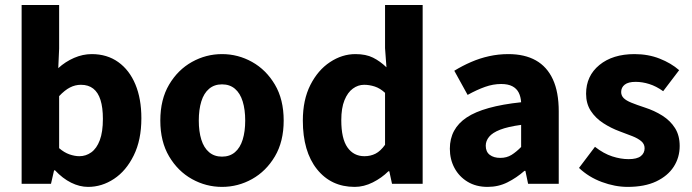

<svg xmlns="http://www.w3.org/2000/svg" viewBox="-20 -720 2710 752"><path d="M325.1 12Q291.9 12 258.6 -4.5Q225.4 -21 195.5 -52.9H191.8L179.7 0H64.7V-700.5H211.6V-529.5L208.2 -453.1Q236.1 -478.5 270.2 -493.3Q304.3 -508.1 339.3 -508.1Q399.4 -508.1 443.1 -476.9Q486.8 -445.7 510.3 -389.4Q533.7 -333.2 533.7 -256.8Q533.7 -171.6 503.8 -111.2Q474 -50.7 426.5 -19.4Q379 12 325.1 12ZM290.9 -108.2Q316.5 -108.2 337.5 -123.3Q358.6 -138.4 370.8 -170.7Q383 -203 383 -254.3Q383 -298.9 373.6 -328.5Q364.3 -358 345.3 -372.9Q326.3 -387.9 296.9 -387.9Q274.5 -387.9 254.1 -377.4Q233.6 -366.9 211.6 -343.5V-139.7Q231.4 -122.6 252 -115.4Q272.7 -108.2 290.9 -108.2Z M849.5 12Q786.9 12 731.8 -18.7Q676.7 -49.4 642.3 -107.5Q607.9 -165.6 607.9 -247.8Q607.9 -330.5 642.3 -388.6Q676.7 -446.7 731.8 -477.4Q786.9 -508.1 849.5 -508.1Q912.4 -508.1 967.3 -477.4Q1022.3 -446.7 1056.7 -388.6Q1091.1 -330.5 1091.1 -247.8Q1091.1 -165.6 1056.7 -107.5Q1022.3 -49.4 967.3 -18.7Q912.4 12 849.5 12ZM849.5 -106.5Q879.9 -106.5 900.3 -123.9Q920.6 -141.2 930.5 -173.1Q940.4 -205 940.4 -247.8Q940.4 -290.8 930.5 -322.8Q920.6 -354.9 900.3 -372.2Q879.9 -389.6 849.5 -389.6Q819.3 -389.6 798.9 -372.2Q778.4 -354.9 768.5 -322.8Q758.6 -290.8 758.6 -247.8Q758.6 -205 768.5 -173.1Q778.4 -141.2 798.9 -123.9Q819.3 -106.5 849.5 -106.5Z M1369.2 12Q1276.8 12 1221.4 -57.4Q1166.1 -126.8 1166.1 -247.8Q1166.1 -328.9 1195.6 -387.2Q1225.1 -445.4 1272.5 -476.7Q1319.9 -508.1 1372 -508.1Q1413.3 -508.1 1441 -494.2Q1468.8 -480.3 1493.6 -456.4L1488.1 -531.5V-700.5H1635.4V0H1515.4L1504.8 -49.1H1501.1Q1475.2 -23.2 1440.1 -5.6Q1405 12 1369.2 12ZM1407.4 -108.2Q1431.3 -108.2 1450.9 -118.2Q1470.4 -128.2 1488.1 -152.9V-356.4Q1468.7 -374.3 1447.8 -381.1Q1426.8 -387.9 1406.2 -387.9Q1382.4 -387.9 1362.1 -373Q1341.7 -358.2 1329.2 -327.5Q1316.7 -296.8 1316.7 -249.5Q1316.7 -176.9 1340.9 -142.6Q1365.1 -108.2 1407.4 -108.2Z M1889.7 12Q1844.6 12 1811.4 -8.1Q1778.2 -28.2 1760 -62.1Q1741.9 -96 1741.9 -137.5Q1741.9 -216.1 1808 -260Q1874.1 -304 2021.1 -319.5Q2019.7 -341.2 2011.6 -357.3Q2003.4 -373.4 1986.6 -382.2Q1969.8 -391 1942.8 -391Q1911.6 -391 1879.7 -379.7Q1847.7 -368.4 1811.5 -348.3L1759.3 -442.9Q1790.9 -462.3 1825.1 -477.1Q1859.3 -492 1895.8 -500Q1932.2 -508.1 1971.2 -508.1Q2034.8 -508.1 2078.7 -483.5Q2122.5 -458.8 2145.4 -409.3Q2168.4 -359.7 2168.4 -283.6V0H2048.4L2037.8 -50.8H2034.1Q2003 -23.5 1967.5 -5.8Q1932.1 12 1889.7 12ZM1939.6 -101.6Q1964.5 -101.6 1983.3 -113.2Q2002 -124.8 2021.1 -144.3V-230.9Q1969 -223.8 1938.8 -212Q1908.6 -200.2 1895.6 -184.1Q1882.5 -168.1 1882.5 -149.3Q1882.5 -125.6 1898.1 -113.6Q1913.7 -101.6 1939.6 -101.6Z M2438.2 12Q2388.8 12 2337.1 -7.2Q2285.4 -26.4 2247.8 -62.3L2310.3 -145Q2344.5 -118.2 2377.9 -107.5Q2411.3 -96.7 2441.9 -96.7Q2474.7 -96.7 2489.7 -108.4Q2504.7 -120.1 2504.7 -139.5Q2504.7 -155.9 2491.6 -167Q2478.5 -178.1 2456.7 -186.7Q2435 -195.3 2407.7 -205.3Q2372.4 -218.3 2342.3 -238Q2312.2 -257.6 2293.8 -285.9Q2275.5 -314.2 2275.5 -352.8Q2275.5 -422.6 2327.6 -465.4Q2379.7 -508.1 2465.2 -508.1Q2518.8 -508.1 2563.6 -490.4Q2608.4 -472.8 2640 -445.2L2577.4 -362.8Q2550.3 -382.3 2523.1 -390.8Q2496 -399.4 2469.5 -399.4Q2440.8 -399.4 2426.9 -388.5Q2412.9 -377.6 2412.9 -359.7Q2412.9 -345.6 2422.7 -335.8Q2432.5 -326 2453.1 -317.7Q2473.7 -309.3 2505.1 -299Q2543.1 -286.8 2574.4 -267Q2605.6 -247.2 2623.9 -218.2Q2642.1 -189.3 2642.1 -148.2Q2642.1 -103.4 2618.8 -67.1Q2595.4 -30.9 2550.1 -9.4Q2504.8 12 2438.2 12Z"/></svg>

Font: Mada
Style: Regular
Weight: 400
Designer: Khaled Hosny
Version: Version 1.5